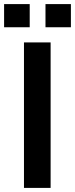

<svg xmlns="http://www.w3.org/2000/svg" viewBox="-37 -917 366 937"><path d="M80 0V-710H210V0ZM-17 -784V-897H108V-784ZM185 -784V-897H309V-784Z"/></svg>

Font: Geist SemBd
Style: Regular
Weight: 400
Designer: Basement.studio, Andrés Briganti, Mateo Zaragoza
Foundry: Basement.studio, Vercel, Andrés Briganti, Guido Ferreyra, Mateo Zaragoza
Version: Version 1.401